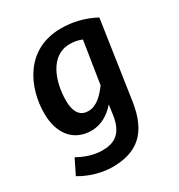

<svg xmlns="http://www.w3.org/2000/svg" viewBox="-180 -665 937 1005"><g transform="rotate(-30 289.0 -162.0)"><path d="M336 -544C118 -544 38 -354 38 -202C38 -81 99 0 209 0C267 0 317 -31 354 -74L346 -16C330 99 268 118 205 118C155 118 103 100 61 76L17 165C71 198 144 220 208 220C356 220 444 152 470 -28L539 -493C475 -527 407 -544 336 -544ZM334 -450C363 -450 382 -446 407 -436L367 -182C332 -134 293 -97 245 -97C202 -97 170 -125 170 -204C170 -314 215 -450 334 -450Z"/></g></svg>

Font: Fira Sans Medium
Style: Italic
Weight: 500
Italic angle: -8°
Designer: bBox Type GmbH & Carrois Corporate GbR & Edenspiekermann AG
Foundry: bBox Type GmbH & Carrois Corporate GbR & Edenspiekermann AG
Version: Version 4.301;PS 004.301;hotconv 1.0.88;makeotf.lib2.5.64775